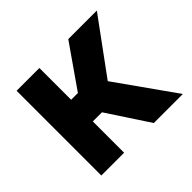

<svg xmlns="http://www.w3.org/2000/svg" viewBox="-129 -687 846 846"><g transform="rotate(-45 294.5 -264.0)"><path d="M262 -195 390 0H571L377 -274L563 -528H385L247 -330H205V-528H63V0H205V-195Z"/></g></svg>

Font: Asimov
Style: Regular
Weight: 500
Designer: Google
Version: Version 2.000980; 2014